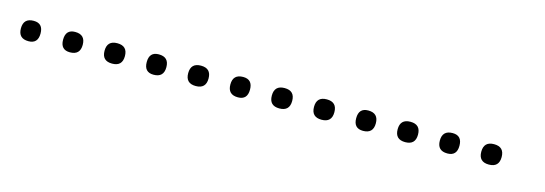

<svg xmlns="http://www.w3.org/2000/svg" viewBox="-16 -391 724 255"><g transform="rotate(15 345.5 -264.0)"><path d="M14 -250Q0 -250 0 -264Q0 -278 14 -278Q27 -278 27 -264Q27 -250 14 -250ZM71 -250Q58 -250 58 -264Q58 -278 71 -278Q85 -278 85 -264Q85 -250 71 -250ZM129 -250Q115 -250 115 -264Q115 -278 129 -278Q143 -278 143 -264Q143 -250 129 -250ZM186 -250Q173 -250 173 -264Q173 -278 186 -278Q200 -278 200 -264Q200 -250 186 -250ZM244 -250Q230 -250 230 -264Q230 -278 244 -278Q258 -278 258 -264Q258 -250 244 -250ZM302 -250Q288 -250 288 -264Q288 -278 302 -278Q315 -278 315 -264Q315 -250 302 -250ZM359 -250Q345 -250 345 -264Q345 -278 359 -278Q373 -278 373 -264Q373 -250 359 -250ZM417 -250Q403 -250 403 -264Q403 -278 417 -278Q431 -278 431 -264Q431 -250 417 -250ZM474 -250Q461 -250 461 -264Q461 -278 474 -278Q488 -278 488 -264Q488 -250 474 -250ZM532 -250Q518 -250 518 -264Q518 -278 532 -278Q546 -278 546 -264Q546 -250 532 -250ZM590 -250Q576 -250 576 -264Q576 -278 590 -278Q603 -278 603 -264Q603 -250 590 -250ZM647 -250Q633 -250 633 -264Q633 -278 647 -278Q661 -278 661 -264Q661 -250 647 -250Z"/></g></svg>

Font: FRB American Cursive Just Xheight
Style: Italic
Weight: 400
Italic angle: -25°
Version: Version 2.0;Modular Font Editor K font №1